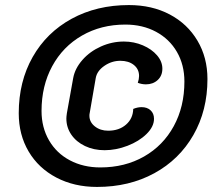

<svg xmlns="http://www.w3.org/2000/svg" viewBox="-20 -729 859 758"><path d="M54 -282Q54 -407 109 -504Q164 -601 263 -655Q362 -709 489 -709Q580 -709 650 -672Q720 -635 759.5 -568.5Q799 -502 799 -417Q799 -293 743.5 -196Q688 -99 589 -45Q490 9 363 9Q273 9 202.5 -28Q132 -65 93 -131Q54 -197 54 -282ZM708 -407Q708 -473 678.5 -524Q649 -575 596 -603.5Q543 -632 475 -632Q379 -632 303.5 -588.5Q228 -545 186 -467.5Q144 -390 144 -291Q144 -226 173.5 -175Q203 -124 256 -96Q309 -68 376 -68Q473 -68 548.5 -111Q624 -154 666 -231Q708 -308 708 -407ZM242 -261Q242 -268 244 -282L269 -421Q276 -459 305.5 -492.5Q335 -526 378.5 -545.5Q422 -565 469 -565Q509 -565 544 -550Q579 -535 600 -510.5Q621 -486 621 -458Q621 -430 602.5 -413Q584 -396 556 -396Q540 -396 524 -402Q529 -417 529 -429Q529 -456 508.5 -472.5Q488 -489 455 -489Q421 -489 392 -469Q363 -449 358 -421L334 -282Q333 -279 333 -272Q333 -247 354.5 -230Q376 -213 407 -213Q450 -213 477.5 -237Q505 -261 506 -299Q523 -306 539 -306Q561 -306 574.5 -293.5Q588 -281 588 -260Q588 -229 558.5 -200Q529 -171 483.5 -153.5Q438 -136 393 -136Q350 -136 315.5 -152.5Q281 -169 261.5 -197.5Q242 -226 242 -261Z"/></svg>

Font: K2D Medium
Style: Italic
Weight: 500
Italic angle: -10°
Designer: Katatrad Aksorn Co.,Ltd.
Foundry: Cadson Demak Co.,Ltd.
Version: Version 1.000; ttfautohint (v1.6)